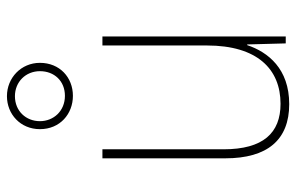

<svg xmlns="http://www.w3.org/2000/svg" viewBox="-170 -673 853 553"><g transform="rotate(-90 256.5 -396.5)"><path d="M257 -613C310 -613 352 -651 352 -708C352 -762 309 -803 256 -803C204 -803 161 -764 161 -708C161 -650 205 -613 257 -613ZM257 -636C213 -636 184 -669 184 -708C184 -748 213 -780 256 -780C297 -780 328 -749 328 -708C328 -667 300 -636 257 -636ZM428 -528H402V-227C402 -82 334 -15 234 -15C150 -15 103 -65 103 -179V-528H77V-174C77 -53 130 10 233 10C335 10 383 -51 403 -111H405L408 0H428Z"/></g></svg>

Font: Noto Sans Gurmukhi SemiCondensed Thin
Style: Regular
Weight: 100
Width: 4
Designer: Jelle Bosma - Monotype Design Team
Foundry: Monotype Imaging Inc.
Version: Version 2.004